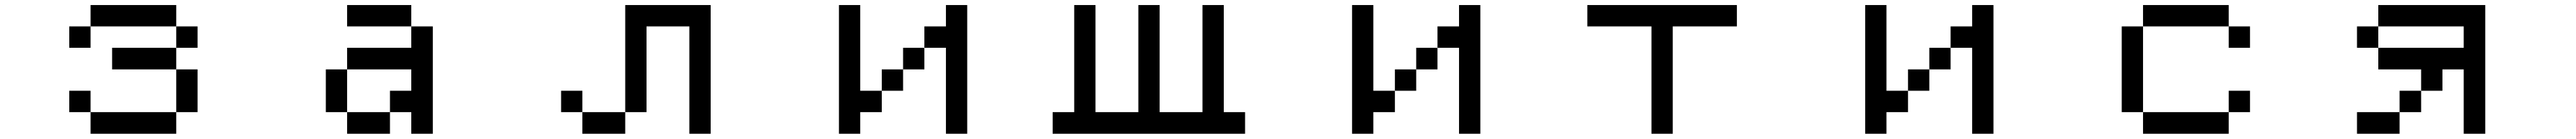

<svg xmlns="http://www.w3.org/2000/svg" viewBox="-20 -462 10040 540"><path d="M417 -192.4V-276.4H667V-192.4ZM250 -276.4V-359.4H333V-276.4ZM250 -26.4V-109.4H333V-26.4ZM667 -192.4H750V-26.4H667ZM667 -276.4V-359.4H750V-276.4ZM667 -359.4H333V-442.4H667ZM667 -26.4V57.6H333V-26.4Z M1250 -26.4V-192.4H1333V-276.4H1583V-359.4H1667V57.6H1583V-26.4H1500V-109.4H1583V-192.4H1333V-26.4H1500V57.6H1333V-26.4ZM1583 -359.4H1333V-442.4H1583Z M2167 -26.4V-109.4H2250V-26.4ZM2417 -26.4V57.6H2250V-26.4ZM2417 -26.4V-442.4H2750V57.6H2667V-359.4H2500V-26.4Z M3250 57.6V-442.4H3333V-109.4H3417V-192.4H3500V-276.4H3583V-359.4H3667V-442.4H3750V57.6H3667V-276.4H3583V-192.4H3500V-109.4H3417V-26.4H3333V57.6Z M4083 -26.4H4167V-442.4H4250V-26.4H4417V-442.4H4500V-26.4H4667V-442.4H4750V-26.4H4833V57.6H4083Z M5250 57.6V-442.4H5333V-109.4H5417V-192.4H5500V-276.4H5583V-359.4H5667V-442.4H5750V57.6H5667V-276.4H5583V-192.4H5500V-109.4H5417V-26.4H5333V57.6Z M6167 -359.4V-442.4H6750V-359.4H6500V57.6H6417V-359.4Z M7250 57.6V-442.4H7333V-109.4H7417V-192.4H7500V-276.4H7583V-359.4H7667V-442.4H7750V57.6H7667V-276.4H7583V-192.4H7500V-109.4H7417V-26.4H7333V57.6Z M8250 -26.4V-359.4H8333V-442.4H8667V-359.4H8750V-276.4H8667V-359.4H8333V-26.4H8667V-109.4H8750V-26.4H8667V57.6H8333V-26.4Z M9167 -276.4V-359.4H9250V-276.4ZM9250 -276.4H9583V-359.4H9250V-442.4H9667V57.6H9583V-192.4H9500V-109.4H9417V-26.4H9333V-109.4H9417V-192.4H9250ZM9333 -26.4V57.6H9167V-26.4Z"/></svg>

Font: KH Dot Kodenmachou 12
Style: Regular
Weight: 400
Designer: Original version for X68000 by Keitarou Hiraki (http://hp.vector.co.jp/authors/VA000874/) / TrueType conversion by Homem
Version: Version 1.00.20150527